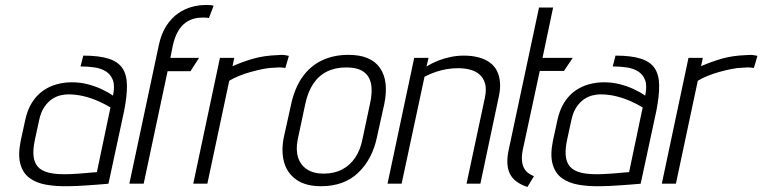

<svg xmlns="http://www.w3.org/2000/svg" viewBox="-20 -730 3030 763"><path d="M429 -350Q409 -364 383 -376Q357 -388 327.5 -395.5Q298 -403 265 -403Q235 -403 205.5 -395Q176 -387 151 -369.5Q126 -352 107.5 -323Q89 -294 80 -252L62 -169Q51 -114 61 -78Q71 -42 97.5 -22.5Q124 -3 163.5 4Q203 11 251 10Q266 10 286.5 9Q307 8 329 6.5Q351 5 370 3.5Q389 2 400.5 1Q412 0 411 0L473 -288Q485 -348 484.5 -390.5Q484 -433 466.5 -459Q449 -485 411 -497Q373 -509 311 -509L300 -466Q329 -466 356 -462Q383 -458 402 -445.5Q421 -433 429 -410.5Q437 -388 429 -350ZM419 -303 365 -46Q365 -46 360 -45.5Q355 -45 346 -44.5Q337 -44 323.5 -42.5Q310 -41 293.5 -40Q277 -39 257 -38Q206 -36 175 -43.5Q144 -51 129.5 -68.5Q115 -86 113 -113Q111 -140 119 -176L135 -250Q142 -284 156 -304.5Q170 -325 186.5 -336Q203 -347 220 -351Q237 -355 250 -355Q282 -355 311.5 -348Q341 -341 368.5 -329Q396 -317 419 -303Z M810 -658 829 -707Q824 -709 818.5 -709.5Q813 -710 807 -710Q801 -710 794 -710Q770 -710 742 -702.5Q714 -695 688 -677Q662 -659 641.5 -628Q621 -597 611 -550L494 0H551L646 -447H737L771 -500H657L667 -550Q673 -577 683.5 -598Q694 -619 708.5 -632.5Q723 -646 742 -653Q761 -660 784 -660Q790 -660 796.5 -660Q803 -660 810 -658Z M1114 -460 1128 -508Q1128 -508 1115 -510.5Q1102 -513 1083 -511Q1029 -509 987 -497Q945 -485 904 -467L911 -500H854L748 0H804L891 -409Q907 -419 929 -428Q951 -437 976 -444Q1001 -451 1026 -456Q1051 -461 1072 -461Q1089 -463 1101.5 -461.5Q1114 -460 1114 -460Z M1478 -185 1507 -316Q1526 -408 1490 -460Q1454 -512 1365 -512Q1305 -512 1258.5 -489.5Q1212 -467 1181.5 -423.5Q1151 -380 1137 -316L1108 -185Q1097 -131 1108.5 -87Q1120 -43 1157 -16.5Q1194 10 1256 10Q1348 10 1404 -44Q1460 -98 1478 -185ZM1450 -316 1420 -175Q1412 -134 1391.5 -103.5Q1371 -73 1339.5 -56.5Q1308 -40 1266 -40Q1226 -40 1200 -57Q1174 -74 1164.5 -104.5Q1155 -135 1163 -175L1193 -316Q1203 -364 1224.5 -396.5Q1246 -429 1279 -445.5Q1312 -462 1356 -462Q1400 -462 1424 -445.5Q1448 -429 1454.5 -396.5Q1461 -364 1450 -316Z M1907 -342 1834 0H1889L1962 -345Q1969 -376 1967 -402Q1965 -428 1955 -448Q1945 -468 1926.5 -481.5Q1908 -495 1882 -502Q1856 -509 1823 -509Q1798 -509 1772.5 -504Q1747 -499 1722.5 -489.5Q1698 -480 1675 -466L1683 -500H1626L1520 0H1576L1667 -425Q1690 -437 1712.5 -444.5Q1735 -452 1757 -455.5Q1779 -459 1801 -459Q1825 -459 1847 -453.5Q1869 -448 1885 -434.5Q1901 -421 1907.5 -398.5Q1914 -376 1907 -342Z M2057 -132 2125 -448H2221L2256 -500H2136L2178 -700H2122L2001 -132Q1989 -74 2006.5 -39Q2024 -4 2076 13L2102 -30Q2081 -38 2069.5 -51.5Q2058 -65 2055 -85.5Q2052 -106 2057 -132Z M2544 -350Q2524 -364 2498 -376Q2472 -388 2442.5 -395.5Q2413 -403 2380 -403Q2350 -403 2320.5 -395Q2291 -387 2266 -369.5Q2241 -352 2222.5 -323Q2204 -294 2195 -252L2177 -169Q2166 -114 2176 -78Q2186 -42 2212.5 -22.5Q2239 -3 2278.5 4Q2318 11 2366 10Q2381 10 2401.5 9Q2422 8 2444 6.5Q2466 5 2485 3.5Q2504 2 2515.5 1Q2527 0 2526 0L2588 -288Q2600 -348 2599.5 -390.5Q2599 -433 2581.5 -459Q2564 -485 2526 -497Q2488 -509 2426 -509L2415 -466Q2444 -466 2471 -462Q2498 -458 2517 -445.5Q2536 -433 2544 -410.5Q2552 -388 2544 -350ZM2534 -303 2480 -46Q2480 -46 2475 -45.5Q2470 -45 2461 -44.5Q2452 -44 2438.5 -42.5Q2425 -41 2408.5 -40Q2392 -39 2372 -38Q2321 -36 2290 -43.5Q2259 -51 2244.5 -68.5Q2230 -86 2228 -113Q2226 -140 2234 -176L2250 -250Q2257 -284 2271 -304.5Q2285 -325 2301.5 -336Q2318 -347 2335 -351Q2352 -355 2365 -355Q2397 -355 2426.5 -348Q2456 -341 2483.5 -329Q2511 -317 2534 -303Z M2976 -460 2990 -508Q2990 -508 2977 -510.5Q2964 -513 2945 -511Q2891 -509 2849 -497Q2807 -485 2766 -467L2773 -500H2716L2610 0H2666L2753 -409Q2769 -419 2791 -428Q2813 -437 2838 -444Q2863 -451 2888 -456Q2913 -461 2934 -461Q2951 -463 2963.5 -461.5Q2976 -460 2976 -460Z"/></svg>

Font: Advent Pro
Style: Italic
Weight: 400
Italic angle: -12°
Designer: VivaRado, Andreas Kalpakidis
Foundry: VivaRado, Andreas Kalpakidis
Version: Version 3.000